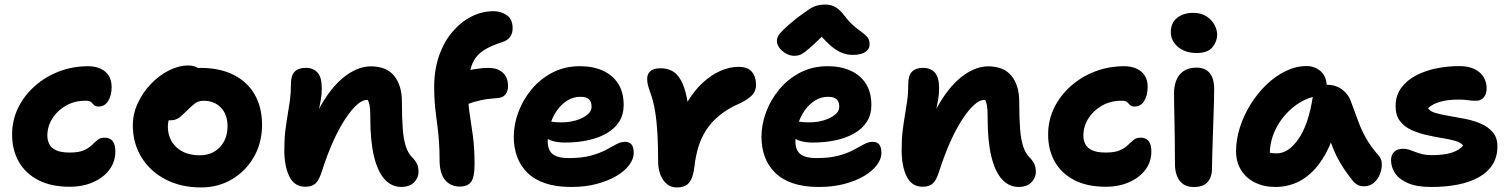

<svg xmlns="http://www.w3.org/2000/svg" viewBox="-20 -809 6612 841"><path d="M285 9Q203.6 9 147.3 -20.3Q91 -49.6 62 -101.1Q33 -152.6 33 -220Q33 -282.8 59.5 -336.8Q86 -390.8 132.3 -431.9Q178.6 -473 238.5 -496Q298.4 -519 366 -519Q396.6 -519 419.7 -508.6Q442.8 -498.2 455.9 -478.1Q469 -458 469 -428Q469 -392 454.1 -367.2Q439.2 -342.4 411.8 -342.4Q397.8 -342.4 391.7 -349Q385.6 -355.6 379.2 -361.7Q372.8 -367.8 355 -367.8Q306.8 -367.8 268.9 -346.3Q231 -324.8 209.2 -289.9Q187.4 -255 187.4 -215Q187.4 -194.2 196.1 -177.3Q204.8 -160.4 226.1 -150.6Q247.4 -140.8 285.8 -140.8Q325.2 -140.8 347.2 -150.7Q369.2 -160.6 382.3 -173.4Q395.4 -186.2 407.4 -196.1Q419.4 -206 438 -206Q461.8 -206 473.5 -191Q485.2 -176 485.2 -145Q485.2 -100.6 459.5 -66Q433.8 -31.4 388.5 -11.2Q343.2 9 285 9Z M859.8 12Q773.2 12 705.9 -22.8Q638.6 -57.6 600.2 -119.2Q561.8 -180.8 561.8 -260Q561.8 -310.8 583.8 -357.8Q605.8 -404.8 641.6 -441.9Q677.4 -479 720.2 -500.6Q763 -522.2 803.8 -522.2Q821.4 -522.2 836.5 -516.6Q851.6 -511 861 -499.3Q870.4 -487.6 870.4 -467.6Q870.4 -432.4 855.6 -405.2Q840.8 -378 796 -362.6Q773.8 -353.2 755.6 -337.1Q737.4 -321 726.3 -299.8Q715.2 -278.6 715.2 -255.8Q715.2 -198.8 753 -163.8Q790.8 -128.8 855.2 -128.8Q908.6 -128.8 942.6 -163.9Q976.6 -199 976.6 -256.8Q976.6 -307.4 947.7 -337.5Q918.8 -367.6 872.2 -367.6Q848.6 -367.6 833.3 -355.6Q818 -343.6 798 -323.6Q783.6 -309.2 773 -299.9Q762.4 -290.6 751.5 -286.3Q740.6 -282 725.2 -282Q707.4 -282 693.7 -295.8Q680 -309.6 680 -348.6Q680 -377.4 695.6 -406.4Q711.2 -435.4 736.8 -459Q762.4 -482.6 794 -497.1Q825.6 -511.6 857.8 -511.6Q943 -511.6 1003.4 -481.1Q1063.8 -450.6 1095.8 -394.7Q1127.8 -338.8 1127.8 -262Q1127.8 -184.2 1092.4 -122.1Q1057 -60 996.7 -24Q936.4 12 859.8 12Z M1737.6 9.8Q1695.6 9.8 1665.1 -23.4Q1634.6 -56.6 1618.3 -123.5Q1602 -190.4 1602 -292.2Q1602 -316.2 1600.8 -332.5Q1599.6 -348.8 1595.8 -360.1Q1592 -371.4 1584.8 -379.6Q1577.6 -387.8 1566.2 -395Q1591.6 -394.6 1609 -390.5Q1626.4 -386.4 1635 -373.5Q1643.6 -360.6 1641.4 -332.8Q1623.8 -355.2 1612 -363.3Q1600.2 -371.4 1586.2 -371.4Q1567 -371.4 1542.5 -349.3Q1518 -327.2 1491.1 -286.1Q1464.2 -245 1438.6 -187.9Q1413 -130.8 1390.8 -61.6Q1378.4 -20.6 1362.4 -5.8Q1346.4 9 1317.8 9Q1269.4 9 1247.4 -36Q1225.4 -81 1225.4 -151Q1225.4 -200.4 1229.9 -236.9Q1234.4 -273.4 1239.9 -304.9Q1245.4 -336.4 1249.9 -369.2Q1254.4 -402 1254.4 -442.6Q1254.4 -478 1270.6 -494.9Q1286.8 -511.8 1319 -511.8Q1352.4 -511.8 1370.9 -491.1Q1389.4 -470.4 1389.4 -423.4Q1389.4 -394.2 1385.1 -371.1Q1380.8 -348 1375.5 -322.1Q1370.2 -296.2 1366.2 -258.9Q1362.2 -221.6 1363 -165L1326.2 -208.2Q1360.2 -311.8 1406.2 -380.6Q1452.2 -449.4 1503.6 -483.9Q1555 -518.4 1603.8 -518.4Q1673.2 -518.4 1706.8 -476.5Q1740.4 -434.6 1740.4 -364.4Q1740.4 -294 1744.1 -245.5Q1747.8 -197 1757.9 -167Q1768 -137 1785.4 -119.6Q1799.2 -106.2 1806.2 -91.9Q1813.2 -77.6 1813.2 -55.6Q1813.2 -30.4 1793.7 -10.3Q1774.2 9.8 1737.6 9.8Z M1994 8.2Q1953.2 8.2 1929.3 -20.9Q1905.4 -50 1905.4 -109.2Q1905.4 -152.6 1903 -185.7Q1900.6 -218.8 1897.3 -246.9Q1894 -275 1890.3 -302.1Q1886.6 -329.2 1884.2 -359.4Q1881.8 -389.6 1881.8 -427Q1881.8 -503.4 1903.1 -564.5Q1924.4 -625.6 1961.6 -669.4Q1998.8 -713.2 2045.4 -736.6Q2092 -760 2141.8 -760Q2173.8 -760 2199.6 -742.7Q2225.4 -725.4 2225.4 -685Q2225.4 -662 2214.2 -647Q2203 -632 2181 -624.8Q2132.4 -609.4 2102.3 -590.8Q2072.2 -572.2 2057 -546Q2041.8 -519.8 2036.4 -482.6Q2031 -445.4 2031 -391.2Q2031 -349.6 2037.9 -306.5Q2044.8 -263.4 2051.7 -211.3Q2058.6 -159.2 2058.6 -89Q2058.6 -31.2 2042.9 -11.5Q2027.2 8.2 1994 8.2ZM1980 -337.4Q1952.4 -337.4 1934.2 -352.1Q1916 -366.8 1916 -389.6Q1916 -422.6 1933.3 -449Q1950.6 -475.4 1982.6 -486.6Q2022.6 -499.8 2056.5 -505.7Q2090.4 -511.6 2119.8 -511.6Q2146.8 -511.6 2166 -502.1Q2185.2 -492.6 2195.3 -474.6Q2205.4 -456.6 2205.4 -430.8Q2205.4 -411 2194.5 -396.1Q2183.6 -381.2 2160.4 -379.6Q2114.2 -376.4 2084.2 -369.5Q2054.2 -362.6 2035.3 -355.3Q2016.4 -348 2003.7 -342.7Q1991 -337.4 1980 -337.4Z M2482.4 10Q2416.6 10 2368.9 -6Q2321.2 -22 2290.6 -52Q2260 -82 2245.2 -122Q2230.4 -162 2230.4 -210Q2230.4 -264 2250.8 -318.5Q2271.2 -373 2309.2 -418.5Q2347.2 -464 2400.7 -491.5Q2454.2 -519 2520.4 -519Q2577.2 -519 2620.1 -499.8Q2663 -480.6 2687.4 -442.9Q2711.8 -405.2 2711.8 -349Q2711.8 -306.6 2691.7 -275.5Q2671.6 -244.4 2636.2 -224.4Q2600.8 -204.4 2554.7 -194.5Q2508.6 -184.6 2455.8 -184.6Q2401.8 -184.6 2372.9 -204.4Q2344 -224.2 2344 -250.2Q2344 -264.4 2350.7 -271.5Q2357.4 -278.6 2373 -278.6Q2384 -278.6 2399 -275.8Q2414 -273 2439.8 -273Q2473.2 -273 2502.9 -281.8Q2532.6 -290.6 2551.9 -306.1Q2571.2 -321.6 2571.2 -341Q2571.2 -363 2559.9 -374Q2548.6 -385 2522.2 -385Q2490.8 -385 2464.7 -368.5Q2438.6 -352 2419.2 -324.4Q2399.8 -296.8 2389.4 -261.8Q2379 -226.8 2379 -189.8Q2379 -166.6 2387.6 -150Q2396.2 -133.4 2416.5 -125Q2436.8 -116.6 2471.4 -116.6Q2529.2 -116.6 2568.3 -127.3Q2607.4 -138 2633.7 -152.2Q2660 -166.4 2679.5 -177.1Q2699 -187.8 2717.6 -187.8Q2737.4 -187.8 2746.6 -175.6Q2755.8 -163.4 2755.8 -138.8Q2755.8 -112.8 2735.9 -86.1Q2716 -59.4 2679.8 -38Q2643.6 -16.6 2593.4 -3.3Q2543.2 10 2482.4 10Z M2944 12Q2920 12 2901.9 -2.3Q2883.8 -16.6 2873.3 -42.5Q2862.8 -68.4 2862.8 -101.4Q2862.8 -170.2 2859.6 -225Q2856.4 -279.8 2849.1 -323.4Q2841.8 -367 2829.6 -400.2Q2820.4 -425.6 2817.6 -438.2Q2814.8 -450.8 2814.8 -464.6Q2814.8 -484.8 2828.8 -497.4Q2842.8 -510 2874 -510Q2902.4 -510 2924.4 -498Q2946.4 -486 2962.4 -457.9Q2978.4 -429.8 2988.5 -380.7Q2998.6 -331.6 3002.4 -256.8L2943.4 -247.6Q2961.8 -313 2991.5 -363Q3021.2 -413 3058.4 -447Q3095.6 -481 3135.7 -498.6Q3175.8 -516.2 3214.4 -516.2Q3255.2 -516.2 3273.4 -494.5Q3291.6 -472.8 3291.6 -437Q3291.6 -411.8 3275.4 -393.3Q3259.2 -374.8 3221.4 -356.8Q3168 -333.4 3131.7 -303.7Q3095.4 -274 3072.8 -238.6Q3050.2 -203.2 3038.4 -163.2Q3026.6 -123.2 3021.6 -78.4Q3017.2 -42 3007.2 -22.3Q2997.2 -2.6 2981.6 4.7Q2966 12 2944 12Z M3567.4 10Q3501.6 10 3453.9 -6Q3406.2 -22 3375.6 -52Q3345 -82 3330.2 -122Q3315.4 -162 3315.4 -210Q3315.4 -264 3335.8 -318.5Q3356.2 -373 3394.2 -418.5Q3432.2 -464 3485.7 -491.5Q3539.2 -519 3605.4 -519Q3662.2 -519 3705.1 -499.8Q3748 -480.6 3772.4 -442.9Q3796.8 -405.2 3796.8 -349Q3796.8 -306.6 3776.7 -275.5Q3756.6 -244.4 3721.2 -224.4Q3685.8 -204.4 3639.7 -194.5Q3593.6 -184.6 3540.8 -184.6Q3486.8 -184.6 3457.9 -204.4Q3429 -224.2 3429 -250.2Q3429 -264.4 3435.7 -271.5Q3442.4 -278.6 3458 -278.6Q3469 -278.6 3484 -275.8Q3499 -273 3524.8 -273Q3558.2 -273 3587.9 -281.8Q3617.6 -290.6 3636.9 -306.1Q3656.2 -321.6 3656.2 -341Q3656.2 -363 3644.9 -374Q3633.6 -385 3607.2 -385Q3575.8 -385 3549.7 -368.5Q3523.6 -352 3504.2 -324.4Q3484.8 -296.8 3474.4 -261.8Q3464 -226.8 3464 -189.8Q3464 -166.6 3472.6 -150Q3481.2 -133.4 3501.5 -125Q3521.8 -116.6 3556.4 -116.6Q3614.2 -116.6 3653.3 -127.3Q3692.4 -138 3718.7 -152.2Q3745 -166.4 3764.5 -177.1Q3784 -187.8 3802.6 -187.8Q3822.4 -187.8 3831.6 -175.6Q3840.8 -163.4 3840.8 -138.8Q3840.8 -112.8 3820.9 -86.1Q3801 -59.4 3764.8 -38Q3728.6 -16.6 3678.4 -3.3Q3628.2 10 3567.4 10ZM3459.4 -564.6Q3440.4 -564.6 3422.8 -574.6Q3405.2 -584.6 3394 -599.5Q3382.8 -614.4 3382.8 -629.4Q3382.8 -639.6 3387.8 -649.9Q3392.8 -660.2 3411.3 -678.7Q3429.8 -697.2 3470.6 -730Q3500 -751.6 3518.7 -764.7Q3537.4 -777.8 3554.9 -783.4Q3572.4 -789 3596.2 -789Q3621.4 -789 3640.9 -777Q3660.4 -765 3678.8 -740.4Q3701 -711.2 3720.9 -694.7Q3740.8 -678.2 3756.1 -667.2Q3771.4 -656.2 3780.2 -645Q3789 -633.8 3789 -614.8Q3789 -593.2 3769.8 -580.9Q3750.6 -568.6 3715.2 -568.6Q3691.2 -568.6 3666.9 -578Q3642.6 -587.4 3614.8 -612.1Q3587 -636.8 3550.4 -682.2L3612.2 -680.8Q3571.6 -639.6 3545.9 -615.9Q3520.2 -592.2 3505 -581Q3489.8 -569.8 3479.8 -567.2Q3469.8 -564.6 3459.4 -564.6Z M4441.6 9.8Q4399.6 9.8 4369.1 -23.4Q4338.6 -56.6 4322.3 -123.5Q4306 -190.4 4306 -292.2Q4306 -316.2 4304.8 -332.5Q4303.6 -348.8 4299.8 -360.1Q4296 -371.4 4288.8 -379.6Q4281.6 -387.8 4270.2 -395Q4295.6 -394.6 4313 -390.5Q4330.4 -386.4 4339 -373.5Q4347.6 -360.6 4345.4 -332.8Q4327.8 -355.2 4316 -363.3Q4304.2 -371.4 4290.2 -371.4Q4271 -371.4 4246.5 -349.3Q4222 -327.2 4195.1 -286.1Q4168.2 -245 4142.6 -187.9Q4117 -130.8 4094.8 -61.6Q4082.4 -20.6 4066.4 -5.8Q4050.4 9 4021.8 9Q3973.4 9 3951.4 -36Q3929.4 -81 3929.4 -151Q3929.4 -200.4 3933.9 -236.9Q3938.4 -273.4 3943.9 -304.9Q3949.4 -336.4 3953.9 -369.2Q3958.4 -402 3958.4 -442.6Q3958.4 -478 3974.6 -494.9Q3990.8 -511.8 4023 -511.8Q4056.4 -511.8 4074.9 -491.1Q4093.4 -470.4 4093.4 -423.4Q4093.4 -394.2 4089.1 -371.1Q4084.8 -348 4079.5 -322.1Q4074.2 -296.2 4070.2 -258.9Q4066.2 -221.6 4067 -165L4030.2 -208.2Q4064.2 -311.8 4110.2 -380.6Q4156.2 -449.4 4207.6 -483.9Q4259 -518.4 4307.8 -518.4Q4377.2 -518.4 4410.8 -476.5Q4444.4 -434.6 4444.4 -364.4Q4444.4 -294 4448.1 -245.5Q4451.8 -197 4461.9 -167Q4472 -137 4489.4 -119.6Q4503.2 -106.2 4510.2 -91.9Q4517.2 -77.6 4517.2 -55.6Q4517.2 -30.4 4497.7 -10.3Q4478.2 9.8 4441.6 9.8Z M4823 9Q4741.6 9 4685.3 -20.3Q4629 -49.6 4600 -101.1Q4571 -152.6 4571 -220Q4571 -282.8 4597.5 -336.8Q4624 -390.8 4670.3 -431.9Q4716.6 -473 4776.5 -496Q4836.4 -519 4904 -519Q4934.6 -519 4957.7 -508.6Q4980.8 -498.2 4993.9 -478.1Q5007 -458 5007 -428Q5007 -392 4992.1 -367.2Q4977.2 -342.4 4949.8 -342.4Q4935.8 -342.4 4929.7 -349Q4923.6 -355.6 4917.2 -361.7Q4910.8 -367.8 4893 -367.8Q4844.8 -367.8 4806.9 -346.3Q4769 -324.8 4747.2 -289.9Q4725.4 -255 4725.4 -215Q4725.4 -194.2 4734.1 -177.3Q4742.8 -160.4 4764.1 -150.6Q4785.4 -140.8 4823.8 -140.8Q4863.2 -140.8 4885.2 -150.7Q4907.2 -160.6 4920.3 -173.4Q4933.4 -186.2 4945.4 -196.1Q4957.4 -206 4976 -206Q4999.8 -206 5011.5 -191Q5023.2 -176 5023.2 -145Q5023.2 -100.6 4997.5 -66Q4971.8 -31.4 4926.5 -11.2Q4881.2 9 4823 9Z M5210.2 10.2Q5180.4 10.2 5162.3 -2.7Q5144.2 -15.6 5135.4 -38.5Q5126.6 -61.4 5126.6 -89Q5126.6 -153.6 5125.8 -198.4Q5125 -243.2 5124.5 -276.2Q5124 -309.2 5123.2 -338.2Q5122.4 -367.2 5122.4 -399.6Q5122.4 -431 5132.3 -456.8Q5142.2 -482.6 5164.5 -497.7Q5186.8 -512.8 5221.8 -512.8Q5257.2 -512.8 5277.3 -490.6Q5297.4 -468.4 5298.4 -421Q5298.4 -401.2 5297.5 -366Q5296.6 -330.8 5295.1 -288.5Q5293.6 -246.2 5292.2 -203.5Q5290.8 -160.8 5289.8 -125Q5288.8 -89.2 5288.8 -67.4Q5288.8 -34.2 5269.8 -12Q5250.8 10.2 5210.2 10.2ZM5222.2 -576.8Q5171 -576.8 5139.7 -603.6Q5108.4 -630.4 5108.4 -668.2Q5108.4 -708.8 5136.1 -730.8Q5163.8 -752.8 5207.2 -752.8Q5240.6 -752.8 5263.9 -737.8Q5287.2 -722.8 5299.3 -700.9Q5311.4 -679 5311.4 -656.8Q5311.4 -628 5290.9 -602.4Q5270.4 -576.8 5222.2 -576.8Z M5567.8 10Q5516 10 5476.9 -9.5Q5437.8 -29 5416 -64.4Q5394.2 -99.8 5394.2 -147Q5394.2 -198 5411.1 -251.1Q5428 -304.2 5458 -352.3Q5488 -400.4 5527.4 -438.2Q5566.8 -476 5611.8 -497.8Q5656.8 -519.6 5703.2 -519.6Q5740.4 -519.6 5766 -495.9Q5791.6 -472.2 5791.6 -428Q5791.6 -412.2 5782.6 -403Q5773.6 -393.8 5760 -391Q5696 -380.6 5646.9 -341.3Q5597.8 -302 5569.9 -247.6Q5542 -193.2 5542 -134.2Q5542 -116.6 5544.7 -102.1Q5547.4 -87.6 5555.4 -65.6L5487 -168.2Q5511.4 -149.8 5529.6 -143.5Q5547.8 -137.2 5572.6 -137.2Q5623.8 -137.2 5667.9 -200.8Q5712 -264.4 5730.6 -387Q5734.4 -411.2 5752.3 -424.4Q5770.2 -437.6 5793.2 -437.6Q5831.6 -437.6 5859 -416.8Q5886.4 -396 5897.2 -365.2Q5914.4 -318.6 5928.7 -279.4Q5943 -240.2 5963.4 -203.8Q5983.8 -167.4 6018.6 -127.8Q6032 -113.2 6032.6 -90.8Q6033.2 -68.4 6024.2 -45.8Q6015.2 -23.2 5997.5 -8.1Q5979.8 7 5954.8 7Q5937 7 5925.8 0.3Q5914.6 -6.4 5906.6 -15.6Q5885.2 -42.4 5868.2 -67.5Q5851.2 -92.6 5836.5 -121.1Q5821.8 -149.6 5809.2 -185.4Q5796.6 -221.2 5784.2 -267.6L5837.4 -272.2Q5817.6 -192.2 5787.8 -137.9Q5758 -83.6 5722.3 -51Q5686.6 -18.4 5647.3 -4.2Q5608 10 5567.8 10Z M6249.6 10Q6186.8 10 6147.8 -6.6Q6108.8 -23.2 6090.9 -50Q6073 -76.8 6073 -107.6Q6073 -130 6086.5 -143.7Q6100 -157.4 6126.8 -157.4Q6140.4 -157.4 6152.9 -153.1Q6165.4 -148.8 6179.2 -143.4Q6193 -138 6210.2 -133.7Q6227.4 -129.4 6250.4 -129.4Q6305.6 -129.4 6339.4 -140.5Q6373.2 -151.6 6389 -171.4Q6379 -185.2 6353.6 -192.2Q6328.2 -199.2 6294.9 -204.6Q6261.6 -210 6226.1 -218.2Q6190.6 -226.4 6160.5 -240.5Q6130.4 -254.6 6111.7 -279.3Q6093 -304 6093 -344Q6093 -391 6118 -424.6Q6143 -458.2 6184 -479.3Q6225 -500.4 6274.3 -510Q6323.6 -519.6 6371.6 -519.4Q6413.4 -519.4 6439.7 -506Q6466 -492.6 6478.9 -470.7Q6491.8 -448.8 6491.8 -423Q6491.8 -397.6 6479.5 -382.6Q6467.2 -367.6 6445 -367.6Q6430.8 -367.6 6420.6 -368.9Q6410.4 -370.2 6399 -371.5Q6387.6 -372.8 6368 -372.8Q6320.8 -372.8 6287.1 -362.9Q6253.4 -353 6235.2 -334.8Q6243.2 -321.4 6268.2 -314.1Q6293.2 -306.8 6327.8 -301.1Q6362.4 -295.4 6399.2 -288Q6436 -280.6 6467.5 -266.8Q6499 -253 6519 -229.4Q6539 -205.8 6539 -168Q6539 -121.2 6517.2 -87.3Q6495.4 -53.4 6455.9 -31.8Q6416.4 -10.2 6363.8 -0.1Q6311.2 10 6249.6 10Z"/></svg>

Font: Shantell Sans Light
Style: Regular
Weight: 300
Designer: Stephen Nixon, Anya Danilova, Shantell Martin
Foundry: Arrow Type
Version: Version 1.011;[c5ecc13dd]